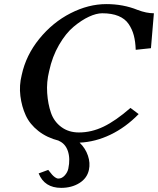

<svg xmlns="http://www.w3.org/2000/svg" viewBox="-20 -678 765 929"><path d="M167 161.1 213.4 144Q225.6 159.7 231.7 166.7Q237.8 173.8 246.3 179.9Q254.9 186 262.7 186Q279.3 186 293 171.1Q306.6 156.2 310.5 138.2Q320.8 89.4 308.3 52.7Q295.9 16.1 263.2 2.9H265.1Q207 -11.7 165.5 -44.4Q124 -77.1 104.5 -119.9Q85 -162.6 78.6 -213.6Q72.3 -264.6 85 -314.9Q105.5 -410.6 170.2 -490.2Q234.9 -569.8 321.5 -614Q408.2 -658.2 494.6 -658.2Q576.2 -658.2 646 -629.9Q688.5 -613.8 724.6 -613.8L710.4 -444.8L636.7 -437Q635.3 -477.1 627.4 -506.8Q619.6 -536.6 602.3 -562Q585 -587.4 553 -600.6Q521 -613.8 474.6 -613.8Q446.3 -613.8 410.4 -597.2Q374.5 -580.6 336.4 -548.8Q298.3 -517.1 265.6 -460.7Q232.9 -404.3 217.8 -334Q204.6 -280.8 208.3 -227.8Q211.9 -174.8 226.6 -132.3Q241.2 -89.8 276.6 -63.5Q312 -37.1 361.8 -37.1Q422.4 -37.1 481 -65.2Q539.6 -93.3 611.3 -155.8L650.9 -126Q587.9 -61.5 514.6 -26.4Q441.4 8.8 365.2 12.2Q393.6 39.6 405.5 75.2Q417.5 110.8 410.2 144Q401.4 184.6 364 207.8Q326.7 231 275.9 231Q195.3 231 167 161.1Z"/></svg>

Font: Linux Libertine Slanted
Style: Semibold Slanted
Weight: 600
Designer: Philipp H. Poll
Foundry: Philipp H. Poll
Version: Version 5.1.1